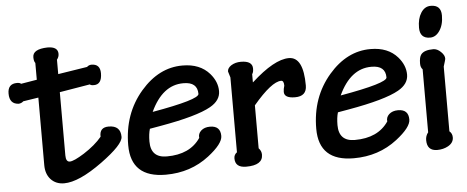

<svg xmlns="http://www.w3.org/2000/svg" viewBox="-127 -870 2431 1000"><g transform="rotate(-5 1088.5 -370.0)"><path d="M75.9 -631.3Q68.2 -640.5 68.2 -662.1Q68.2 -704.1 145.6 -706.2Q200.5 -706.2 200.5 -668.2Q200.5 -651.8 189.7 -638.5V-563.1L342.6 -587.2Q352.3 -596.9 366.2 -596.9Q411.8 -596.9 411.8 -548.2Q411.8 -489.7 369.7 -489.7Q353.3 -489.7 349.2 -495.4L189.7 -468.7V-137.9Q189.7 -104.1 210.3 -104.1Q231.3 -104.1 286.2 -138.5Q346.2 -176.9 381 -219Q378.5 -268.2 427.2 -268.2Q489.7 -268.2 489.7 -209.2Q489.7 -169.2 372.3 -83.6Q248.7 6.2 171.3 6.2Q127.7 6.2 101 -23.1Q75.9 -51.3 75.9 -96.9V-450.3L-4.1 -437.9Q-13.3 -428.7 -28.2 -427.2Q-76.9 -429.2 -76.9 -484.6Q-76.9 -535.9 -28.2 -535.9Q-13.8 -535.9 -7.2 -529.7L75.9 -543.6Z M838.5 -551.3Q929.2 -551.3 979 -494.4Q1016.4 -451.3 1016.4 -402.1Q1016.4 -353.3 962.1 -322.6Q889.7 -281.5 696.4 -247.7L640.5 -237.9Q632.3 -210.3 632.3 -171.8Q632.3 -86.7 715.9 -86.7Q837.4 -86.7 892.3 -168.2Q889.2 -189.7 906.2 -205.6Q923.6 -221.5 952.8 -221.5Q1007.7 -221.5 1007.7 -168.2Q1007.7 -127.7 929.7 -67.2Q832.8 7.7 702.6 7.7Q520.5 7.7 520.5 -162.1Q520.5 -326.7 619.5 -441.5Q714.4 -551.3 837.4 -551.3ZM833.8 -459Q725.1 -459 662.6 -324.1Q908.2 -367.2 908.2 -396.9Q908.2 -459 835.4 -459Z M1081.5 -467.7 1071.8 -499.5Q1071.8 -517.4 1092.3 -530.8Q1113.8 -544.1 1142.6 -544.1Q1203.1 -544.1 1203.1 -503.6Q1203.1 -483.6 1195.9 -474.9V-432.3H1196.9Q1316.9 -541.5 1393.3 -541.5Q1469.2 -541.5 1469.2 -391.8Q1469.2 -335.4 1408.2 -335.4Q1351.8 -335.4 1351.8 -368.2Q1351.8 -383.6 1357.4 -400.5Q1357.4 -427.2 1343.1 -427.2Q1293.3 -427.2 1195.9 -311.8V-87.2Q1210.3 -72.3 1210.3 -52.8Q1210.3 2.6 1123.1 2.6Q1065.6 2.6 1065.6 -45.6Q1065.6 -65.1 1081.5 -76.4Z M1821.5 -551.3Q1912.3 -551.3 1962.1 -494.4Q1999.5 -451.3 1999.5 -402.1Q1999.5 -353.3 1945.1 -322.6Q1872.8 -281.5 1679.5 -247.7L1623.6 -237.9Q1615.4 -210.3 1615.4 -171.8Q1615.4 -86.7 1699 -86.7Q1820.5 -86.7 1875.4 -168.2Q1872.3 -189.7 1889.2 -205.6Q1906.7 -221.5 1935.9 -221.5Q1990.8 -221.5 1990.8 -168.2Q1990.8 -127.7 1912.8 -67.2Q1815.9 7.7 1685.6 7.7Q1503.6 7.7 1503.6 -162.1Q1503.6 -326.7 1602.6 -441.5Q1697.4 -551.3 1820.5 -551.3ZM1816.9 -459Q1708.2 -459 1645.6 -324.1Q1891.3 -367.2 1891.3 -396.9Q1891.3 -459 1818.5 -459Z M2153.8 -748.2Q2207.2 -748.2 2207.2 -693.3Q2207.2 -643.6 2185.1 -612.3Q2165.1 -583.6 2135.9 -583.6Q2082.6 -583.6 2082.6 -640Q2082.6 -687.2 2101.5 -716.9Q2121 -748.2 2152.8 -748.2ZM2204.6 -466.2Q2204.6 -463.1 2193.3 -427.2V-88.7Q2208.2 -76.4 2208.2 -55.9Q2208.2 -27.7 2179 -11.3Q2153.8 2.6 2122.1 2.6Q2068.7 2.6 2068.7 -53.3Q2068.7 -75.9 2082.6 -93.3V-422.6Q2071.8 -433.3 2071.8 -453.3Q2071.8 -486.2 2082.1 -500Q2098.5 -522.1 2146.7 -522.1Q2167.2 -522.1 2186.2 -503.6Q2205.6 -485.1 2204.6 -467.2Z"/></g></svg>

Font: Myanmar Handwriting
Style: Regular
Weight: 400
Designer: Khon Soe Zaw Thu
Foundry: PaOh Unicode khonsoezawthu@gmail.com and @hotmail.com
Version: Version 1.30 November 9, 2016